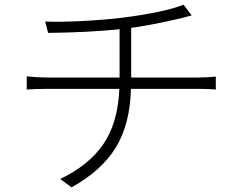

<svg xmlns="http://www.w3.org/2000/svg" viewBox="-20 -773 1040 824"><path d="M543 -440.4H833Q867.2 -440.4 906.2 -444.3V-388.7Q878.9 -391.6 835 -391.6H542Q538.1 -241.2 478 -141.6Q418 -42 287.1 31.2L238.3 -4.9Q361.3 -63.5 423.8 -154.8Q486.3 -246.1 492.2 -391.6H181.6Q129.9 -391.6 94.7 -388.7V-445.3Q140.6 -440.4 179.7 -440.4H493.2V-647.5Q359.4 -633.8 186.5 -631.8L173.8 -680.7Q231.4 -677.7 329.6 -682.6Q427.7 -687.5 507.8 -697.3Q687.5 -720.7 767.6 -752.9L802.7 -707Q765.6 -697.3 759.8 -695.3Q628.9 -665 543 -653.3Z"/></svg>

Font: Gen Shin Gothic Monospace Light
Style: Regular
Weight: 300
Designer: [Source Han Sans]
Ryoko NISHIZUKA  (kana & ideographs); Paul D. Hunt (Latin, Greek & Cyrillic); Wenlong ZHANG  (bopomofo
Version: Version 1.002.20150607